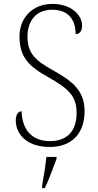

<svg xmlns="http://www.w3.org/2000/svg" viewBox="-20 -744 502 985"><path d="M235 10C351 10 414 -62 414 -174C414 -287 339 -334 249 -385C162 -434 121 -470 121 -556C121 -635 163 -694 248 -694C327 -694 368 -647 368 -569C388 -569 401 -583 401 -613C401 -670 342 -724 249 -724C147 -724 80 -652 80 -558C80 -450 129 -403 226 -349C331 -290 373 -251 373 -166C373 -75 328 -20 236 -20C141 -20 93 -82 91 -173C70 -173 61 -151 61 -126C61 -58 115 10 235 10ZM196 208V221H210C230 181 254 113 270 71V61H218C213 109 205 159 196 208Z"/></svg>

Font: Noto Serif Thai SemiCondensed ExtraLight
Style: Regular
Weight: 200
Width: 4
Designer: Monotype Design Team
Foundry: Monotype Imaging Inc.
Version: Version 2.002